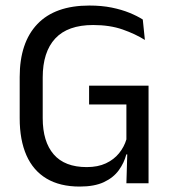

<svg xmlns="http://www.w3.org/2000/svg" viewBox="-20 -671 630 703"><path d="M271.8 12.1Q199.5 12.1 150.5 -17.1Q101.5 -46.4 76.8 -102.3Q52.1 -158.3 52.1 -237.8V-388.9Q52.1 -515 116.8 -582.9Q181.6 -650.7 307.1 -650.7Q352.1 -650.7 388.8 -643.3Q425.5 -635.8 454.1 -624.1Q482.7 -612.4 502.8 -599.5L510.5 -524.7Q476.2 -546.4 429.3 -562.9Q382.4 -579.4 321.1 -579.4Q228 -579.4 182.2 -530Q136.4 -480.6 136.4 -387.3V-238.3Q136.4 -152.4 176.6 -105.8Q216.8 -59.2 297.7 -59.2Q338.4 -59.2 367.8 -73Q397.2 -86.8 415.9 -109.9Q434.6 -133 442.8 -160.6V-318.1L456.3 -288.5H306.2V-357.3H523.9V-105.1L442.5 -105.7Q434.5 -74.6 414.9 -47.6Q395.3 -20.6 360.5 -4.2Q325.7 12.1 271.8 12.1ZM446.7 -132.1H523.9V0H442.8Z"/></svg>

Font: Anek Latin Medium
Style: Regular
Weight: 500
Designer: Yesha Goshar
Foundry: Ek Type
Version: Version 1.003